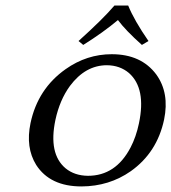

<svg xmlns="http://www.w3.org/2000/svg" viewBox="-20 -667 622 697"><path d="M368.2 -430.2Q290 -430.2 233.9 -355Q196.8 -304.2 181.2 -231.9Q155.3 -108.9 217.8 -56.2Q250.5 -29.3 299.3 -28.8Q399.9 -28.8 453.6 -130.9Q474.1 -169.9 484.4 -219.2Q511.2 -346.2 448.2 -401.9Q415.5 -429.7 368.2 -430.2ZM575.7 -232.9Q550.3 -113.3 454.6 -45.4Q376.5 9.3 275.9 9.8Q161.6 9.8 111.3 -68.4Q72.3 -131.3 90.8 -220.2Q117.2 -344.7 218.3 -416Q294.9 -470.2 385.7 -470.2Q492.7 -470.2 547.4 -396.5Q595.7 -329.6 575.7 -232.9ZM445.3 -647Q467.3 -592.8 519 -518.1L495.1 -503.9Q435.5 -557.1 408.2 -594.2Q354 -548.8 282.2 -503.9L265.1 -518.1Q354.5 -598.6 395.5 -647Z"/></svg>

Font: Linux Biolinum Capitals O
Style: Italic Samll Caps
Weight: 400
Italic angle: -12°
Designer: Philipp H. Poll
Foundry: Philipp H. Poll
Version: Version 0.6.2